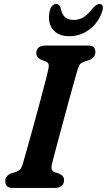

<svg xmlns="http://www.w3.org/2000/svg" viewBox="-20 -924 526 944"><path d="M235 -116Q231 -98 235 -89.5Q239 -81 250 -77L271 -70Q295.5 -59 295 -38.5Q295 -21 283.2 -10.5Q271.5 0 251.5 0H43Q21 0 13.5 -9.2Q6 -18.5 6 -33Q5.5 -47.5 14 -57.2Q22.5 -67 35.5 -72L56 -78Q70.5 -82.5 78.8 -91.2Q87 -100 92.5 -119.5Q99 -143 112 -188.5Q125 -234 140.5 -290.5Q156 -347 171.5 -404.5Q187 -462 199.5 -509.8Q212 -557.5 218 -585Q221.5 -600 218.5 -609Q215.5 -618 202.5 -623L183 -630Q158.5 -641 158.5 -662Q158.5 -700 205 -700H412.5Q434 -700 441.5 -691.2Q449 -682.5 449 -668Q449 -653 440.2 -643.2Q431.5 -633.5 418 -628.5L395 -621Q381 -616.5 374 -608.8Q367 -601 362 -583.5Q355 -559.5 343.8 -519.5Q332.5 -479.5 319.2 -431Q306 -382.5 292.5 -332.5Q279 -282.5 267 -238Q255 -193.5 246.5 -161Q238 -128.5 235 -116ZM342 -826Q369.5 -826 392 -840.2Q414.5 -854.5 437 -884.5Q455 -904.5 468.5 -904.5Q481 -904.5 484.5 -894.5Q488 -884.5 482.5 -868Q464 -812.5 419.8 -779.2Q375.5 -746 321 -746Q266 -746 239.5 -779.5Q213 -813 224 -868.5Q227 -884.5 236.2 -894.5Q245.5 -904.5 257 -904.5Q271 -904.5 278.5 -884.5Q284 -854.5 299 -840.2Q314 -826 342 -826Z"/></svg>

Font: Fraunces 72pt SuperSoft SemiBold
Style: Italic
Weight: 600
Italic angle: -16°
Version: Version 1.000;[b76b70a41]